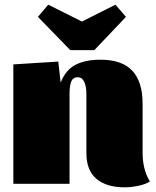

<svg xmlns="http://www.w3.org/2000/svg" viewBox="-20 -785 667 820"><path d="M37 0ZM37 -510 229 -522 239 -432Q260 -486 302 -508Q344 -530 409 -530Q501 -530 545 -483Q589 -436 589 -342V-134Q589 -99 596 -69Q603 -39 620 -10Q602 2 571 8.5Q540 15 513 15Q435 15 392 -21Q349 -57 349 -131V-346Q349 -351 349 -383Q349 -415 340 -435Q331 -455 312 -455Q291 -455 284 -436Q277 -417 277 -385V-351V0H37ZM473 -765 518 -713 383 -571H280L142 -713L186 -765L330 -693Z"/></svg>

Font: Sansita Black
Style: Regular
Weight: 900
Designer: Pablo Cosgaya
Foundry: Omnibus-Type
Version: Version 1.006; ttfautohint (v1.5)